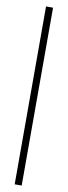

<svg xmlns="http://www.w3.org/2000/svg" viewBox="-99 -782 333 944"><g transform="rotate(10 67.5 -310.0)"><path d="M50 134V-754H85V134Z"/></g></svg>

Font: Stick No Bills ExtraLight
Style: Regular
Weight: 200
Designer: Kosala Senevirathne, Siva Puranthara, Lasantha Premarathna, Tharique Azeez
Foundry: mooniak
Version: Version 2.000